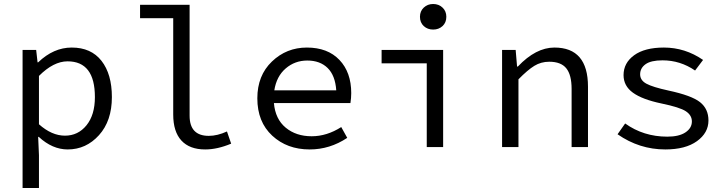

<svg xmlns="http://www.w3.org/2000/svg" viewBox="-20 -736 3640 961"><path d="M93 205V-486H161L168 -424H171Q248 -498 339 -498Q436 -498 488 -431.5Q540 -365 540 -250Q540 -131 475.5 -59.5Q411 12 319 12Q242 12 174 -51H171L175 41V205ZM455 -250Q455 -429 318 -429Q248 -429 175 -356V-114Q239 -57 305 -57Q371 -57 413 -109Q455 -161 455 -250Z M1007 12Q929 12 888 -32.5Q847 -77 847 -163V-645H681V-712H929V-157Q929 -56 1025 -56Q1068 -56 1116 -78L1137 -17Q1068 12 1007 12Z M1530 12Q1417 12 1342.5 -57Q1268 -126 1268 -244Q1268 -358 1341 -428Q1414 -498 1516 -498Q1620 -498 1679 -436Q1738 -374 1738 -270Q1738 -246 1734 -220H1351Q1358 -140 1410 -97Q1462 -54 1540 -54Q1616 -54 1688 -100L1718 -46Q1631 12 1530 12ZM1518 -433Q1456 -433 1410 -393.5Q1364 -354 1353 -284H1663Q1658 -358 1620 -395.5Q1582 -433 1518 -433Z M2116 0V-419H1890V-486H2198V0ZM2082 -652Q2082 -680 2101 -698Q2120 -716 2148 -716Q2176 -716 2195 -698Q2214 -680 2214 -652Q2214 -623 2195 -605.5Q2176 -588 2148 -588Q2120 -588 2101 -605.5Q2082 -623 2082 -652Z M2493 0V-486H2561L2568 -403H2572Q2662 -498 2755 -498Q2923 -498 2923 -302V0H2841V-291Q2841 -361 2814.5 -394Q2788 -427 2729 -427Q2688 -427 2654.5 -406.5Q2621 -386 2575 -339V0Z M3310 12Q3180 12 3071 -64L3109 -118Q3201 -52 3320 -52Q3379 -52 3411 -73.5Q3443 -95 3443 -128Q3443 -159 3413 -179Q3383 -199 3291 -218Q3195 -238 3148 -272Q3101 -306 3101 -360Q3101 -421 3154 -459.5Q3207 -498 3303 -498Q3409 -498 3499 -436L3459 -383Q3385 -434 3296 -434Q3238 -434 3211 -414.5Q3184 -395 3184 -364Q3184 -334 3215.5 -317Q3247 -300 3325 -283Q3442 -258 3484 -224.5Q3526 -191 3526 -133Q3526 -71 3468.5 -29.5Q3411 12 3310 12Z"/></svg>

Font: TypoPRO Source Code Pro
Style: Regular
Weight: 400
Monospace: yes
Designer: Paul D. Hunt, Teo Tuominen
Foundry: Adobe Systems Incorporated
Version: Version 2.010;PS 1.0;hotconv 1.0.84;makeotf.lib2.5.63406